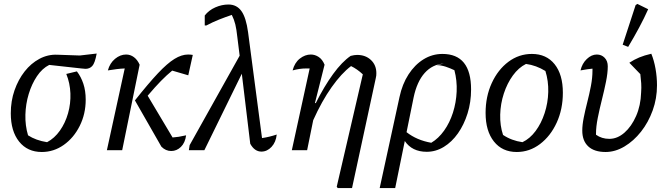

<svg xmlns="http://www.w3.org/2000/svg" viewBox="-20 -766 3405 979"><path d="M193 9Q120 9 77.5 -44Q35 -97 35 -188Q35 -251 54 -305.5Q73 -360 105.5 -401.5Q138 -443 181 -466Q224 -489 272 -487L387 -483L473 -493Q464 -444 450.5 -429.5Q437 -415 416 -415Q408 -415 394 -417L231 -435Q195 -417 168.5 -377.5Q142 -338 126.5 -287Q111 -236 109.5 -181Q108 -126 123 -76Q163 -50 220 -41Q258 -61 285.5 -100Q313 -139 327 -188.5Q341 -238 339 -290Q337 -342 318 -389L372 -402Q393 -375 405 -339Q417 -303 417 -258Q417 -185 386.5 -124Q356 -63 305 -27Q254 9 193 9Z M525 0 616 -417Q594 -416 574.5 -413.5Q555 -411 530 -407Q540 -444 566.5 -466Q593 -488 623 -488Q645 -488 663 -474.5Q681 -461 692 -436L603 0ZM668 -254Q737 -341 785 -392Q833 -443 869.5 -465.5Q906 -488 939 -488Q945 -488 951 -487.5Q957 -487 963 -486L940 -382L858 -406Q830 -383 801 -353.5Q772 -324 733 -278L860 -65Q875 -66 891 -68.5Q907 -71 929 -76Q924 -38 902.5 -17Q881 4 853 4Q825 4 803 -18Z M943 0 947 -26 1202 -482 1190 -578Q1186 -616 1180 -641Q1174 -666 1162 -690Q1129 -679 1096.5 -666Q1064 -653 1032 -636H1024V-687Q1045 -714 1078 -728.5Q1111 -743 1145 -743Q1187 -743 1211 -709.5Q1235 -676 1245 -601L1316 -62Q1352 -67 1391 -80Q1387 -41 1364.5 -17Q1342 7 1313 7Q1278 7 1256 -33L1213 -390L1022 0Z M1468 0 1559 -417Q1551 -417 1543 -417Q1524 -417 1507 -414.5Q1490 -412 1472 -407Q1482 -446 1508.5 -467Q1535 -488 1565 -488Q1586 -488 1605 -475.5Q1624 -463 1635 -436L1586 -241L1590 -240Q1633 -326 1678.5 -388.5Q1724 -451 1768 -481Q1787 -486 1801 -486Q1844 -486 1871.5 -460Q1899 -434 1899 -393Q1899 -387 1898.5 -380.5Q1898 -374 1896 -367L1775 193H1702L1697 186L1830 -387Q1801 -414 1770 -429Q1721 -392 1671 -321.5Q1621 -251 1577 -153L1546 0Z M1916 193 2017 -271Q2031 -337 2063 -386.5Q2095 -436 2139.5 -463.5Q2184 -491 2236 -491Q2382 -491 2382 -310Q2382 -245 2364 -187.5Q2346 -130 2315 -86Q2284 -42 2243 -17Q2202 8 2156 8Q2081 8 2044 -47L1995 193ZM2089 -269 2053 -92Q2105 -51 2179 -38Q2216 -60 2244.5 -100Q2273 -140 2289.5 -191.5Q2306 -243 2308.5 -299Q2311 -355 2297 -408Q2276 -418 2254 -425.5Q2232 -433 2207 -434L2243 -442Q2185 -438 2145.5 -394Q2106 -350 2089 -269Z M2615 9Q2541 9 2498.5 -44.5Q2456 -98 2456 -190Q2456 -274 2487.5 -342.5Q2519 -411 2572.5 -451Q2626 -491 2692 -491Q2766 -491 2808 -438.5Q2850 -386 2850 -293Q2850 -209 2818.5 -140.5Q2787 -72 2733.5 -31.5Q2680 9 2615 9ZM2644 -41Q2682 -59 2711 -98Q2740 -137 2757 -189Q2774 -241 2775.5 -297Q2777 -353 2761 -404Q2714 -433 2662 -440Q2624 -421 2595 -381Q2566 -341 2549 -289Q2532 -237 2530.5 -181.5Q2529 -126 2545 -78Q2588 -49 2644 -41Z M3068 9Q3010 9 2979.5 -19.5Q2949 -48 2949 -100Q2949 -129 2956.5 -166.5Q2964 -204 2974.5 -245Q2985 -286 2993 -327.5Q3001 -369 3001 -406Q3001 -410 3001 -416Q2978 -414 2940 -407Q2948 -442 2972 -465Q2996 -488 3023 -488Q3047 -488 3063 -471.5Q3079 -455 3079 -428Q3079 -394 3070 -349.5Q3061 -305 3049 -257.5Q3037 -210 3028 -165Q3019 -120 3019 -84V-79Q3048 -58 3087 -58Q3128 -58 3164 -89.5Q3200 -121 3223.5 -174.5Q3247 -228 3249 -294Q3251 -319 3249.5 -341.5Q3248 -364 3245 -388L3189 -446Q3213 -462 3239.5 -473Q3266 -484 3301 -492Q3315 -458 3322.5 -415.5Q3330 -373 3330 -331Q3330 -264 3308 -203Q3286 -142 3248.5 -94.5Q3211 -47 3164 -19Q3117 9 3068 9ZM3183 -527 3155 -538 3221 -740 3230 -746 3285 -719Q3265 -674 3239 -625.5Q3213 -577 3183 -527Z"/></svg>

Font: Piazzolla
Style: Italic
Weight: 400
Italic angle: -11.3°
Designer: Juan Pablo del Peral
Foundry: Huerta Tipografica
Version: Version 1.330